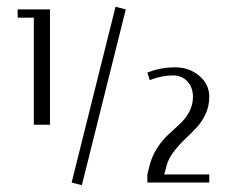

<svg xmlns="http://www.w3.org/2000/svg" viewBox="-20 -540 703 568"><path d="M32.2 -487.8V-512.2H127.9V-170.9H80.1V-487.8ZM191.9 0 321.8 -520 352.1 -512.2 222.2 7.8ZM416 0V-23.9L421.9 -47.9Q429.2 -78.1 445.3 -102.5Q461.4 -127 479 -142.8Q496.6 -158.7 512.9 -174.1Q529.3 -189.5 540 -209.5Q550.8 -229.5 550.8 -253.9Q550.8 -281.2 534.4 -299.1Q518.1 -316.9 491.2 -316.9Q460 -316.9 422.9 -303.2L416 -325.2Q454.6 -340.8 498 -340.8Q540 -340.8 569.6 -315.7Q599.1 -290.5 599.1 -253.9Q599.1 -226.1 587.9 -202.1Q576.7 -178.2 559.8 -160.6Q543 -143.1 525.6 -126.7Q508.3 -110.4 492.9 -89.8Q477.5 -69.3 472.2 -47.9L465.8 -23.9H599.1V0Z"/></svg>

Font: Gawaa
Style: Regular
Weight: 400
Designer: T. Christopher White
Version: Version 1.0